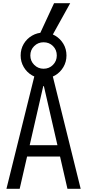

<svg xmlns="http://www.w3.org/2000/svg" viewBox="-20 -1170 540 1190"><path d="M20 0 201 -730H299L480 0H398L252 -636H248L102 0ZM112 -200V-270H388V-200ZM250 -684Q211 -684 178.5 -703Q146 -722 127 -754.5Q108 -787 108 -826Q108 -866 127 -898Q146 -930 178.5 -949Q211 -968 250 -968Q290 -968 322 -949Q354 -930 373 -898Q392 -866 392 -826Q392 -787 373 -754.5Q354 -722 322 -703Q290 -684 250 -684ZM250 -744Q285 -744 308.5 -768Q332 -792 332 -826Q332 -861 308.5 -884.5Q285 -908 250 -908Q216 -908 192 -884.5Q168 -861 168 -826Q168 -792 192 -768Q216 -744 250 -744ZM293 -930H213L315 -1150H415Z"/></svg>

Font: M PLUS 1 Code
Style: Regular
Weight: 400
Designer: Coji Morishita
Foundry: UNDERFOREST DESIGN
Version: Version 1.005